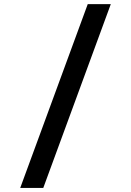

<svg xmlns="http://www.w3.org/2000/svg" viewBox="-20 -780 640 938"><path d="M191.4 138.1 521.3 -759.9H408.7L78.8 138.1Z"/></svg>

Font: Margiela Mono SemiBold
Style: Regular
Weight: 600
Designer: Mike Abbink, Paul van der Laan, Pieter van Rosmalen
Foundry: Bold Monday
Version: Version 2.003 2021